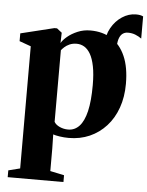

<svg xmlns="http://www.w3.org/2000/svg" viewBox="-59 -688 745 971"><g transform="rotate(5 314.0 -203.0)"><path d="M503 -348.5 459.5 -411.5 446 -475Q446.5 -523 467.5 -560.2Q488.5 -597.5 521.8 -619.2Q555 -641 592 -641Q615 -641 628.5 -634V-521.5Q614 -532 597 -538.8Q580 -545.5 559 -545.5Q545.5 -545.5 534.5 -538.5Q523.5 -531.5 516.8 -515.8Q510 -500 509 -473.5ZM17 235.5V201L76 186L75.5 -434L17 -455V-494.5L186.5 -536H200L225.5 -516L224 -463.5Q232.5 -479 253.5 -496.8Q274.5 -514.5 304.5 -527.2Q334.5 -540 369.5 -540Q432 -540 477.2 -511.2Q522.5 -482.5 547 -426.2Q571.5 -370 571.5 -286.5Q571.5 -219.5 552 -164.8Q532.5 -110 496.8 -70.8Q461 -31.5 412.8 -10.2Q364.5 11 307 11Q283.5 11 260.8 7.5Q238 4 227.5 0L229 71.5V186L300 201V235.5ZM300 -31Q333.5 -31 357 -56.2Q380.5 -81.5 392.8 -133.2Q405 -185 405 -265.5Q405 -322 397.2 -360.8Q389.5 -399.5 376 -422.8Q362.5 -446 344.8 -456.5Q327 -467 306.5 -467Q285.5 -467 270 -460Q254.5 -453 244.5 -443.8Q234.5 -434.5 229 -427.5V-64Q237 -49.5 257.2 -40.2Q277.5 -31 300 -31Z"/></g></svg>

Font: Merriweather 96pt ExtraBold
Style: Regular
Weight: 800
Version: Version 2.100